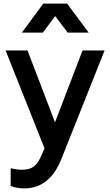

<svg xmlns="http://www.w3.org/2000/svg" viewBox="-20 -820 609 1061"><path d="M114 221C217 221 280 156 319 59L558 -541H436L284 -144L132 -541H11L226 0L211 34C187 91 163 118 101 118C79 118 55 114 39 110V207C61 217 88 221 114 221ZM101 -640H217L285 -731L354 -640H470L351 -800H219Z"/></svg>

Font: Mluvka SemiBold
Style: Regular
Weight: 600
Designer: Modified by Jiří Krblich, Original typeface by Gumpita Rahayu
Foundry: Gumpita Rahayu & Jiří Krblich
Version: Version 2.000;Glyphs 3.1.1 (3134)